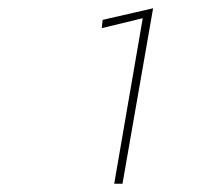

<svg xmlns="http://www.w3.org/2000/svg" viewBox="-20 -718 496 464"><path d="M226 -650 325 -674 256 -274H276L350 -698L228 -670Z"/></svg>

Font: Jost* 200 Thin Italic
Style: Italic
Weight: 200
Italic angle: -10°
Version: Version 3.200; ttfautohint (v0.97) -l 8 -r 50 -G 200 -x 14 -